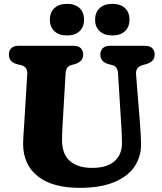

<svg xmlns="http://www.w3.org/2000/svg" viewBox="-20 -932 822 972"><path d="M593.5 -303.5 577.5 -560.5Q575.5 -596 548.5 -602.5L530.5 -607Q488 -618.5 488 -656Q488 -676 500.2 -688Q512.5 -700 535 -700H716Q738.5 -700 750.8 -688Q763 -676 763 -656Q763 -636.5 751.8 -625Q740.5 -613.5 720.5 -607.5L702.5 -602.5Q684 -597.5 675.5 -585.8Q667 -574 669 -552.5L689 -304Q693 -253.5 694 -203Q694.5 -138.5 660.8 -88.5Q627 -38.5 557.8 -9.8Q488.5 19 383 19Q245 19 170.8 -40Q96.5 -99 97 -206.5Q97 -220.5 98.5 -243Q100 -265.5 101.5 -288.8Q103 -312 104 -327.5L118 -558.5Q119.5 -594.5 85.5 -602.5L67.5 -607Q25 -617.5 25 -656Q25 -676 37.2 -688Q49.5 -700 71.5 -700H354.5Q377 -700 389 -688Q401 -676 401 -656Q401 -636.5 390 -625Q379 -613.5 359 -607.5L341 -602.5Q314 -595.5 312 -560L298 -320.5Q296 -291.5 295.2 -267.5Q294.5 -243.5 294 -225.5Q293.5 -152 333.8 -117Q374 -82 447 -82Q521.5 -82 560 -116.2Q598.5 -150.5 597.5 -210.5Q597 -243.5 595.8 -264.2Q594.5 -285 593.5 -303.5ZM319 -752.5Q279 -752.5 255.8 -773.8Q232.5 -795 232.5 -832.5Q232.5 -870 255.8 -891.2Q279 -912.5 319 -912.5Q359.5 -912.5 382.5 -891.2Q405.5 -870 405.5 -832.5Q405.5 -795.5 382.5 -774Q359.5 -752.5 319 -752.5ZM548.5 -752.5Q508.5 -752.5 485 -773.8Q461.5 -795 461.5 -832.5Q461.5 -870 485 -891.2Q508.5 -912.5 548.5 -912.5Q589.5 -912.5 612.5 -891.2Q635.5 -870 635.5 -832.5Q635.5 -795.5 612.5 -774Q589.5 -752.5 548.5 -752.5Z"/></svg>

Font: Fraunces 9pt SuperSoft
Style: Bold
Weight: 700
Version: Version 1.000;[b76b70a41]